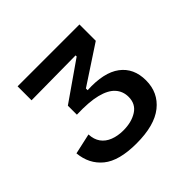

<svg xmlns="http://www.w3.org/2000/svg" viewBox="-114 -783 632 632"><g transform="rotate(-45 202.0 -467.0)"><path d="M186 -262Q105 -262 66.5 -293.5Q28 -325 23 -379L95 -395Q96 -371 107.5 -355Q119 -339 139.5 -331Q160 -323 186 -323Q224 -323 250 -339.5Q276 -356 276 -389Q276 -415 259.5 -433.5Q243 -452 207.5 -461Q172 -470 114 -468V-510L249 -604V-609L42 -607V-672H330V-596L196 -508V-500Q275 -504 315 -474Q355 -444 355 -387Q355 -330 312.5 -296Q270 -262 186 -262Z"/></g></svg>

Font: Bricolage Grotesque 96pt ExtraBold
Style: Regular
Weight: 400
Version: Version 1.001;gftools[0.9.33.dev8+g029e19f]